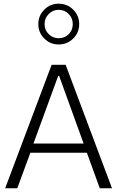

<svg xmlns="http://www.w3.org/2000/svg" viewBox="-20 -1017 632 1037"><path d="M296.9 -997.1C266.1 -997.1 240.2 -986.3 219.2 -964.8C197.8 -943.4 187 -917.5 187 -886.7C187 -856 197.8 -830.1 219.2 -809.1C240.2 -787.6 266.1 -776.9 296.9 -776.9C327.6 -776.9 354 -787.6 375.5 -809.1C397 -830.1 407.7 -856 407.7 -886.7C407.7 -917.5 397 -943.4 375.5 -964.8C354 -986.3 327.6 -997.1 296.9 -997.1ZM296.9 -963.9C318.4 -963.9 336.4 -956.5 351.1 -941.4C365.7 -926.3 373 -908.2 373 -886.7C373 -865.2 365.7 -847.2 351.1 -832.5C336.4 -817.9 318.4 -810.5 296.9 -810.5C275.9 -810.5 257.8 -817.9 243.2 -832.5C228 -847.2 220.7 -865.2 220.7 -886.7C220.7 -908.2 228 -926.3 243.2 -941.4C257.8 -956.5 275.9 -963.9 296.9 -963.9ZM449.2 -191.9 519 0H585L334.5 -667H258.8L7.8 0H73.2L144 -191.9ZM299.3 -607.4 431.6 -241.7H160.6L294.4 -607.4Z"/></svg>

Font: Estedad Light
Style: Regular
Weight: 300
Designer: Amin Abedi
Version: Version 7.3